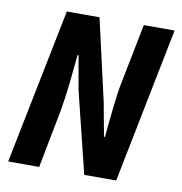

<svg xmlns="http://www.w3.org/2000/svg" viewBox="-75 -722 750 793"><g transform="rotate(10 300.0 -326.0)"><path d="M11 0 142 -652H279L357 -310L383 -169H387Q389 -195 392.5 -227.5Q396 -260 399.5 -292Q403 -324 407 -353Q411 -382 415 -400L465 -652H594L464 0H330L246 -341L221 -483H217Q214 -456 211 -424Q208 -392 204.5 -360Q201 -328 196.5 -297.5Q192 -267 188 -243L141 0Z"/></g></svg>

Font: Source Code Pro
Style: Bold Italic
Weight: 700
Italic angle: -11°
Monospace: yes
Designer: Paul D. Hunt, Teo Tuominen
Foundry: Adobe Systems Incorporated
Version: Version 1.050;PS 1.000;hotconv 16.6.51;makeotf.lib2.5.65220